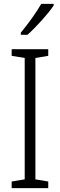

<svg xmlns="http://www.w3.org/2000/svg" viewBox="-20 -967 309 987"><path d="M256 -939V-947H192C165 -900 127 -848 87 -799V-788H121C164 -826 227 -895 256 -939ZM228 0V-34L162 -45V-669L228 -680V-714H40V-680L107 -669V-45L40 -34V0Z"/></svg>

Font: Noto Sans Devanagari Condensed Light
Style: Regular
Weight: 300
Width: 3
Designer: Jelle Bosma - Monotype Design Team
Foundry: Monotype Imaging Inc.
Version: Version 2.004